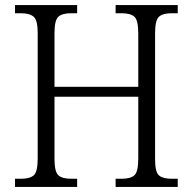

<svg xmlns="http://www.w3.org/2000/svg" viewBox="-20 -734 757 754"><path d="M39 0V-32H63Q97 -32 112.5 -45.5Q128 -59 128 -111V-605Q128 -655 112 -668.5Q96 -682 62 -682H39V-714H283V-682H259Q225 -682 209.5 -668.5Q194 -655 194 -604V-393H523V-603Q523 -655 507.5 -668.5Q492 -682 458 -682H434V-714H678V-682H654Q620 -682 604.5 -668.5Q589 -655 589 -603V-108Q589 -58 604.5 -45Q620 -32 654 -32H678V0H434V-32H458Q492 -32 507.5 -45.5Q523 -59 523 -111V-354H194V-111Q194 -59 209.5 -45.5Q225 -32 259 -32H283V0Z"/></svg>

Font: Noto Serif Hebrew SemiCondensed Light
Style: Regular
Weight: 300
Width: 4
Designer: Monotype Design Team
Foundry: Monotype Imaging Inc.
Version: Version 2.004; ttfautohint (v1.8.4.7-5d5b)